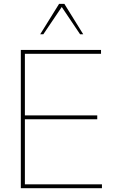

<svg xmlns="http://www.w3.org/2000/svg" viewBox="-20 -997 645 1017"><path d="M420.9 -815.4H404.3L307.1 -960L209.5 -815.4H192.9L293 -976.6H320.8ZM90.3 0V-732.4H515.1V-711.9H111.8V-385.7H495.1V-365.2H111.8V-20.5H520V0Z"/></svg>

Font: Kumbh Sans Thin
Style: Regular
Weight: 250
Version: Version 1.004